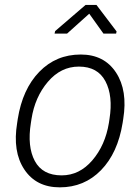

<svg xmlns="http://www.w3.org/2000/svg" viewBox="-20 -763 563 792"><path d="M53.2 -272Q72.8 -395.5 142.1 -466.8Q211.4 -538.1 313 -538.1Q409.7 -538.1 458.5 -463.9Q507.3 -389.6 488.3 -272L485.8 -255.9Q465.8 -131.8 396.7 -61Q327.6 9.8 226.6 9.8Q129.4 9.8 80.3 -64Q31.2 -137.7 50.8 -255.9ZM107.4 -255.9Q91.8 -158.7 123.5 -99.1Q155.3 -39.6 234.4 -39.6Q307.6 -39.6 360.8 -101.6Q414.1 -163.6 429.2 -255.9L431.6 -272Q446.8 -367.7 414.8 -428Q382.8 -488.3 305.2 -488.3Q231 -488.3 177.5 -425.5Q124 -362.8 109.9 -272ZM460.9 -633.3 459 -624.5H406.7L348.1 -706.5L256.8 -624.5H205.1L207.5 -634.8L333 -742.7H377.9Z"/></svg>

Font: Franko
Style: Light Italic
Weight: 300
Designer: Google
Version: Version 1.200310; 2013